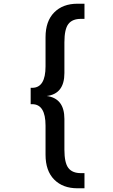

<svg xmlns="http://www.w3.org/2000/svg" viewBox="-20 -833 610 1033"><path d="M153 -272.5H145V-360.5H153Q225 -360.5 225 -476V-632.5Q225 -719 271.5 -766Q318 -813 396.5 -813H434.5V-731.5H415.5Q369 -731.5 347.8 -703.8Q326.5 -676 326.5 -605V-440Q326.5 -328 231.5 -316.5Q326.5 -304 326.5 -193V-28Q326.5 43 347.8 70.8Q369 98.5 415.5 98.5H434.5V180H396.5Q318 180 271.5 133Q225 86 225 -0.5V-157Q225 -272.5 153 -272.5Z"/></svg>

Font: League Mono Narrow Medium
Style: Regular
Weight: 500
Width: 3
Designer: Tyler Finck
Foundry: The League of Moveable Type / Tyler Finck
Version: Version 2.210